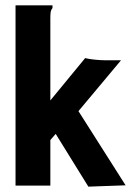

<svg xmlns="http://www.w3.org/2000/svg" viewBox="-20 -693 490 717"><path d="M188 -193 168 -170V0H38V-673H176V-663Q171 -657 169.5 -649.5Q168 -642 168 -626V-318L298 -476Q314 -472 336 -470Q358 -468 370 -468H432L273 -278L449 -1L310 4Z"/></svg>

Font: Inconsolata SemiCondensed Black
Style: Regular
Weight: 900
Width: 4
Monospace: yes
Designer: Raph Levien, Cyreal, Brenton Simpson
Foundry: Raph Levien, Cyreal, Google
Version: Version 3.001; ttfautohint (v1.8.2.53-6de2)